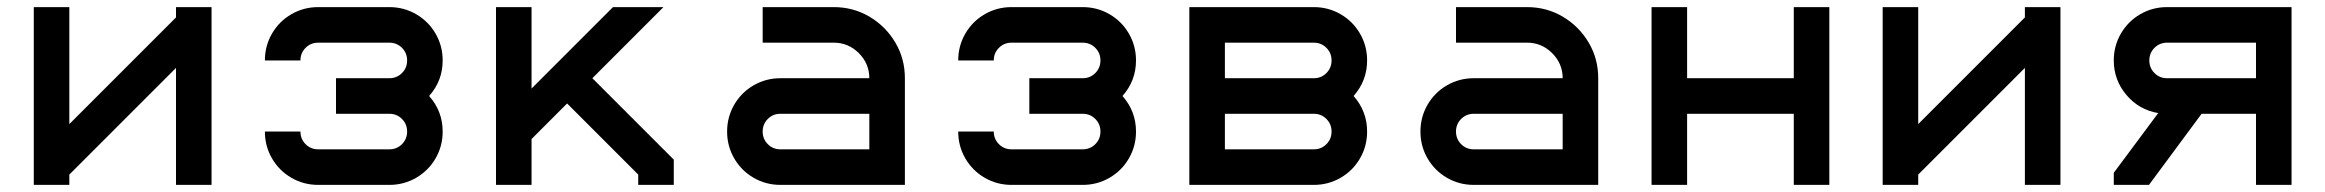

<svg xmlns="http://www.w3.org/2000/svg" viewBox="-20 -520 6540 540"><path d="M175 0H75V-500H175V-171L475 -471V-500H575V0H475V-329L175 -29Z M725 -150H825Q825 -129 839.5 -114.5Q854 -100 875 -100H1075Q1096 -100 1110.5 -114.5Q1125 -129 1125 -150Q1125 -171 1110.5 -185.5Q1096 -200 1075 -200H925V-300H1075Q1096 -300 1110.5 -314.5Q1125 -329 1125 -350Q1125 -371 1110.5 -385.5Q1096 -400 1075 -400H875Q854 -400 839.5 -385.5Q825 -371 825 -350H725Q725 -391 745 -425.5Q765 -460 799.5 -480Q834 -500 875 -500H1075Q1116 -500 1150.5 -480Q1185 -460 1205 -425.5Q1225 -391 1225 -350Q1225 -293 1187 -250Q1225 -207 1225 -150Q1225 -109 1205 -74.5Q1185 -40 1150.5 -20Q1116 0 1075 0H875Q834 0 799.5 -20Q765 -40 745 -74.5Q725 -109 725 -150Z M1775 -29 1575 -229 1475 -129V0H1375V-500H1475V-271L1704 -500H1846L1646 -300L1875 -71V0H1775Z M2525 -300V0H2175Q2134 0 2099.5 -20Q2065 -40 2045 -74.5Q2025 -109 2025 -150Q2025 -191 2045 -225.5Q2065 -260 2099.5 -280Q2134 -300 2175 -300H2425Q2425 -341 2395.5 -370.5Q2366 -400 2325 -400H2125V-500H2325Q2380 -500 2425.5 -473Q2471 -446 2498 -400.5Q2525 -355 2525 -300ZM2175 -100H2425V-200H2175Q2154 -200 2139.5 -185.5Q2125 -171 2125 -150Q2125 -129 2139.5 -114.5Q2154 -100 2175 -100Z M2675 -150H2775Q2775 -129 2789.5 -114.5Q2804 -100 2825 -100H3025Q3046 -100 3060.5 -114.5Q3075 -129 3075 -150Q3075 -171 3060.5 -185.5Q3046 -200 3025 -200H2875V-300H3025Q3046 -300 3060.5 -314.5Q3075 -329 3075 -350Q3075 -371 3060.5 -385.5Q3046 -400 3025 -400H2825Q2804 -400 2789.5 -385.5Q2775 -371 2775 -350H2675Q2675 -391 2695 -425.5Q2715 -460 2749.5 -480Q2784 -500 2825 -500H3025Q3066 -500 3100.5 -480Q3135 -460 3155 -425.5Q3175 -391 3175 -350Q3175 -293 3137 -250Q3175 -207 3175 -150Q3175 -109 3155 -74.5Q3135 -40 3100.5 -20Q3066 0 3025 0H2825Q2784 0 2749.5 -20Q2715 -40 2695 -74.5Q2675 -109 2675 -150Z M3787 -250Q3825 -207 3825 -150Q3825 -109 3805 -74.5Q3785 -40 3750.5 -20Q3716 0 3675 0H3325V-500H3675Q3716 -500 3750.5 -480Q3785 -460 3805 -425.5Q3825 -391 3825 -350Q3825 -293 3787 -250ZM3675 -100Q3696 -100 3710.5 -114.5Q3725 -129 3725 -150Q3725 -171 3710.5 -185.5Q3696 -200 3675 -200H3425V-100ZM3675 -300Q3696 -300 3710.5 -314.5Q3725 -329 3725 -350Q3725 -371 3710.5 -385.5Q3696 -400 3675 -400H3425V-300Z M4475 -300V0H4125Q4084 0 4049.5 -20Q4015 -40 3995 -74.5Q3975 -109 3975 -150Q3975 -191 3995 -225.5Q4015 -260 4049.5 -280Q4084 -300 4125 -300H4375Q4375 -341 4345.5 -370.5Q4316 -400 4275 -400H4075V-500H4275Q4330 -500 4375.5 -473Q4421 -446 4448 -400.5Q4475 -355 4475 -300ZM4125 -100H4375V-200H4125Q4104 -200 4089.5 -185.5Q4075 -171 4075 -150Q4075 -129 4089.5 -114.5Q4104 -100 4125 -100Z M4725 0H4625V-500H4725V-300H5025V-500H5125V0H5025V-200H4725Z M5375 0H5275V-500H5375V-171L5675 -471V-500H5775V0H5675V-329L5375 -29Z M6075 -500H6425V0H6325V-200H6172L6024 0H5925V-34L6050 -202Q5996 -211 5960.5 -253Q5925 -295 5925 -350Q5925 -391 5945 -425.5Q5965 -460 5999.5 -480Q6034 -500 6075 -500ZM6075 -300H6325V-400H6075Q6054 -400 6039.5 -385.5Q6025 -371 6025 -350Q6025 -329 6039.5 -314.5Q6054 -300 6075 -300Z"/></svg>

Font: Monoikos Medium
Style: Regular
Weight: 500
Designer: Brian Krent
Version: Version 0.088